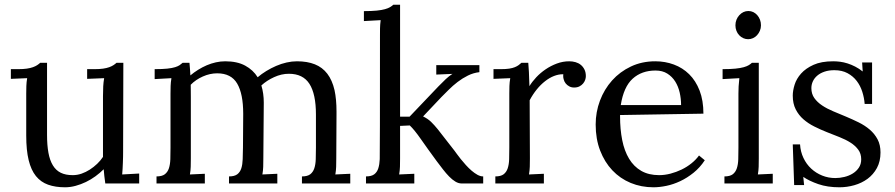

<svg xmlns="http://www.w3.org/2000/svg" viewBox="-20 -775 3780 811"><path d="M415 -368.7Q415 -393.1 416 -410.4Q417 -427.7 419.9 -444.8L348.1 -441.9V-482.9H378.9Q400.4 -482.9 415.5 -485.1Q430.7 -487.3 441.4 -491.2Q452.1 -495.1 459.2 -499.8Q466.3 -504.4 472.2 -509.8H501L500 -131.8Q500 -124 499.8 -112.1Q499.5 -100.1 499 -87.2Q498.5 -74.2 497.8 -61.3Q497.1 -48.3 496.1 -38.1L567.9 -42V0H424.8Q422.4 -17.1 420.7 -31.5Q418.9 -45.9 418 -60.1Q402.3 -44.4 383.3 -30.5Q364.3 -16.6 343 -6.3Q321.8 3.9 299.3 10Q276.9 16.1 254.9 16.1Q213.9 16.1 183.1 5.1Q152.3 -5.9 131.8 -31.2Q111.3 -56.6 101.1 -98.4Q90.8 -140.1 90.8 -202.1V-379.9Q90.8 -395.5 91.3 -411.6Q91.8 -427.7 94.7 -444.8L25.9 -441.9V-482.9H57.1Q78.1 -482.9 93.3 -485.1Q108.4 -487.3 119.1 -491.2Q129.9 -495.1 137 -499.8Q144 -504.4 149.9 -509.8H178.7V-205.1Q178.7 -161.6 184.6 -129.6Q190.4 -97.7 203.4 -76.4Q216.3 -55.2 236.8 -45.2Q257.3 -35.2 287.1 -35.2Q306.2 -35.2 324.5 -41.5Q342.8 -47.9 359.4 -58.6Q376 -69.3 390.4 -83Q404.8 -96.7 415 -112.3Z M700.2 -379.9Q700.2 -395.5 700.7 -411.6Q701.2 -427.7 704.1 -444.8L633.3 -440.9V-482.9Q666 -482.9 686.5 -485.1Q707 -487.3 719.5 -491.2Q731.9 -495.1 738.8 -499.8Q745.6 -504.4 751.5 -509.8H780.3Q781.2 -500 782.2 -487.3Q783.2 -474.6 784.2 -456.5Q799.3 -469.2 816.9 -480.2Q834.5 -491.2 853.3 -499.3Q872.1 -507.3 891.8 -511.7Q911.6 -516.1 931.2 -516.1Q981.9 -516.1 1015.6 -497.8Q1049.3 -479.5 1068.4 -448.7Q1085 -462.9 1105 -475.1Q1125 -487.3 1146.5 -496.6Q1168 -505.9 1190.4 -511Q1212.9 -516.1 1234.4 -516.1Q1277.8 -516.1 1309.8 -503.4Q1341.8 -490.7 1362.5 -463.6Q1383.3 -436.5 1393.1 -394Q1401.4 -355.5 1401.4 -303.7V-292.5L1400.4 -106Q1400.4 -85.9 1399.9 -70.6Q1399.4 -55.2 1396.5 -38.1L1459.5 -41V0H1255.4V-29.8Q1278.3 -29.8 1290.3 -38.8Q1302.2 -47.9 1307.6 -64Q1313 -80.1 1313.7 -102.5Q1314.5 -125 1314.5 -151.9V-291.5Q1314.5 -377.9 1287.1 -420.7Q1259.8 -463.4 1200.2 -463.4Q1168.9 -463.4 1137.9 -449.2Q1106.9 -435.1 1084 -414.1Q1094.2 -380.4 1094.2 -341.3L1092.3 -106Q1092.3 -85.9 1091.8 -70.6Q1091.3 -55.2 1088.4 -38.1L1151.4 -41V0H947.3V-29.8Q970.2 -29.8 982.2 -38.8Q994.1 -47.9 999.3 -64Q1004.4 -80.1 1005.1 -102.5Q1005.9 -125 1006.3 -151.9L1007.3 -291.5V-294.9Q1007.3 -378.4 981.9 -421.9Q956.5 -465.3 897.5 -465.3Q866.7 -465.3 836.7 -451.9Q806.6 -438.5 785.6 -417Q785.6 -405.3 785.9 -391.8Q786.1 -378.4 786.1 -363.3V-106Q786.1 -85.9 785.6 -70.6Q785.2 -55.2 782.2 -38.1L845.2 -41V0H641.1V-29.8Q664.1 -29.8 676 -38.8Q688 -47.9 693.4 -64Q698.7 -80.1 699.5 -102.5Q700.2 -125 700.2 -151.9Z M1822.8 -500H2004.9V-470.2Q1979.5 -467.3 1956.3 -455.8Q1933.1 -444.3 1912.8 -428.7Q1892.6 -413.1 1875.5 -396Q1858.4 -378.9 1844.7 -365.2L1767.1 -283.2Q1786.6 -273.9 1800.8 -260.3Q1814.9 -246.6 1829.1 -229L1899.9 -138.2Q1902.8 -134.3 1909.9 -124.5Q1917 -114.7 1926.5 -102.8Q1936 -90.8 1947.8 -77.9Q1959.5 -64.9 1971.9 -54.2Q1984.4 -43.5 1996.8 -36.6Q2009.3 -29.8 2021 -29.8V0H1930.2Q1916.5 0 1903.3 -8.1Q1890.1 -16.1 1877.2 -29.3Q1864.3 -42.5 1851.3 -59.3Q1838.4 -76.2 1824.7 -94.2Q1785.2 -147.9 1757.8 -187.3Q1730.5 -226.6 1710.9 -245.1L1669.9 -243.2V-106Q1669.9 -85.9 1669.4 -70.6Q1668.9 -55.2 1666 -38.1L1730 -41V0H1525.9V-29.8Q1548.8 -29.8 1560.8 -38.8Q1572.8 -47.9 1577.9 -64Q1583 -80.1 1584 -102.5Q1585 -125 1585 -625Q1585 -640.6 1585.2 -655.3Q1585.4 -669.9 1587.9 -689.9L1517.1 -686V-728Q1549.8 -728 1571.3 -730.2Q1592.8 -732.4 1606.4 -736.3Q1620.1 -740.2 1627.7 -744.9Q1635.3 -749.5 1641.1 -754.9H1669.9V-282.2H1710L1832 -410.2Q1848.6 -427.2 1862.8 -440.7Q1877 -454.1 1891.1 -462.9L1822.8 -460Z M2359.4 -461.4H2356.9Q2339.4 -461.4 2320.3 -454.1Q2301.3 -446.8 2282.5 -432.1Q2263.7 -417.5 2247.1 -397Q2230.5 -376.5 2217.3 -351.6L2218.3 -106Q2218.3 -85.9 2217.8 -70.6Q2217.3 -55.2 2214.4 -38.1L2277.3 -41V0H2072.3V-29.8Q2095.2 -29.8 2107.2 -38.8Q2119.1 -47.9 2124.5 -64Q2129.9 -80.1 2130.6 -102.5Q2131.3 -125 2131.3 -151.9V-380.4Q2131.3 -396 2131.8 -411.9Q2132.3 -427.7 2135.3 -444.8L2064.5 -441.9V-482.9H2095.2Q2116.7 -482.9 2130.9 -485.1Q2145 -487.3 2154.5 -491.2Q2164.1 -495.1 2170.4 -499.8Q2176.8 -504.4 2182.6 -509.8H2211.4Q2212.9 -494.1 2214.1 -470.9Q2215.3 -447.8 2216.3 -411.1Q2227.5 -429.7 2245.1 -448.5Q2262.7 -467.3 2284.7 -482.2Q2306.6 -497.1 2332 -506.6Q2357.4 -516.1 2384.3 -516.1Q2397.9 -516.1 2410.9 -512.5Q2423.8 -508.8 2433.3 -501Q2442.9 -493.2 2448.7 -481.4Q2454.6 -469.7 2454.6 -453.1Q2454.6 -446.3 2451.9 -438Q2449.2 -429.7 2443.1 -422.4Q2437 -415 2427.7 -410.2Q2418.5 -405.3 2404.8 -405.3Q2393.6 -405.3 2384.5 -410.2Q2375.5 -415 2369.4 -422.6Q2363.3 -430.2 2360.8 -440.4Q2358.9 -446.8 2358.9 -454.1Q2358.9 -457.5 2359.4 -461.4Z M2749 -477.1Q2690.4 -477.1 2652.3 -442.6Q2614.3 -408.2 2602.1 -331.1H2856.9Q2856.9 -357.4 2851.1 -383.5Q2845.2 -409.7 2832.3 -430.4Q2819.3 -451.2 2798.8 -464.1Q2778.3 -477.1 2749 -477.1ZM2951.2 -294.9 2599.1 -289.1V-283.2Q2599.1 -229 2608.2 -183.3Q2617.2 -137.7 2637.2 -104.5Q2657.2 -71.3 2688.7 -53.2Q2720.2 -35.2 2764.2 -35.2Q2787.6 -35.2 2812 -41.5Q2836.4 -47.9 2859.1 -58.8Q2881.8 -69.8 2900.9 -85.2Q2919.9 -100.6 2932.6 -118.2L2957 -98.1Q2936.5 -66.9 2909.4 -45.2Q2882.3 -23.4 2853.3 -9.8Q2824.2 3.9 2794.9 10Q2765.6 16.1 2740.2 16.1Q2688.5 16.1 2643.8 -2.4Q2599.1 -21 2566.4 -55.7Q2533.7 -90.3 2514.9 -139.2Q2496.1 -188 2496.1 -249Q2496.1 -301.8 2514.2 -349.9Q2532.2 -397.9 2565.4 -435.1Q2598.6 -472.2 2645 -494.1Q2691.4 -516.1 2748 -516.1Q2789.6 -516.1 2826.4 -502.4Q2863.3 -488.8 2891.1 -461.4Q2918.9 -434.1 2935.1 -392.3Q2951.2 -350.6 2951.2 -294.9Z M3099.1 -379.9Q3099.1 -395.5 3099.9 -410.2Q3100.6 -424.8 3103 -444.8L3032.2 -440.9V-482.9Q3064.9 -482.9 3086.4 -485.1Q3107.9 -487.3 3121.6 -491.2Q3135.3 -495.1 3142.8 -499.8Q3150.4 -504.4 3156.2 -509.8H3185.1V-106Q3185.1 -85.9 3184.6 -70.6Q3184.1 -55.2 3181.2 -38.1L3244.1 -41V0H3040V-29.8Q3063 -29.8 3075 -38.8Q3086.9 -47.9 3092.3 -64Q3097.7 -80.1 3098.4 -102.5Q3099.1 -125 3099.1 -151.9ZM3194.3 -668Q3194.3 -655.8 3189.7 -645Q3185.1 -634.3 3177.7 -626.2Q3170.4 -618.2 3160.6 -613.8Q3150.9 -609.4 3140.1 -609.4Q3129.4 -609.4 3119.6 -613.8Q3109.9 -618.2 3102.3 -626.2Q3094.7 -634.3 3090.6 -645Q3086.4 -655.8 3086.4 -668Q3086.4 -680.7 3090.8 -691.7Q3095.2 -702.6 3102.8 -710.9Q3110.4 -719.2 3120.1 -723.9Q3129.9 -728.5 3141.1 -728.5Q3152.3 -728.5 3161.9 -723.9Q3171.4 -719.2 3178.7 -710.9Q3186 -702.6 3190.2 -691.7Q3194.3 -680.7 3194.3 -668Z M3508.3 -22.9Q3527.3 -22.9 3546.6 -27.6Q3565.9 -32.2 3581.8 -42Q3597.7 -51.8 3607.7 -66.7Q3617.7 -81.5 3617.7 -102.1Q3617.7 -126 3605.2 -142.8Q3592.8 -159.7 3572.5 -172.6Q3552.2 -185.5 3526.1 -195.8Q3500 -206.1 3472.9 -216.8Q3445.8 -227.5 3419.9 -240.5Q3394 -253.4 3373.8 -271Q3353.5 -288.6 3341.1 -313Q3328.6 -337.4 3328.6 -371.1Q3328.6 -392.1 3336.4 -417.2Q3344.2 -442.4 3363.8 -464.4Q3383.3 -486.3 3416.3 -501.2Q3449.2 -516.1 3499.5 -516.1Q3513.2 -516.1 3528.6 -514.2Q3543.9 -512.2 3560.1 -507.1Q3576.2 -502 3592.3 -493.7Q3608.4 -485.4 3624 -473.1L3621.6 -511.2H3663.6V-335.9H3632.3Q3630.4 -361.8 3622.3 -387.2Q3614.3 -412.6 3598.9 -432.9Q3583.5 -453.1 3560.1 -465.8Q3536.6 -478.5 3504.4 -478.5Q3481 -478.5 3462.9 -472.4Q3444.8 -466.3 3432.4 -455.8Q3419.9 -445.3 3413.6 -431.6Q3407.2 -418 3407.2 -402.8Q3407.2 -378.4 3419.7 -360.8Q3432.1 -343.3 3452.6 -329.6Q3473.1 -315.9 3499.5 -304.9Q3525.9 -293.9 3553.2 -282.5Q3580.6 -271 3606.9 -258.1Q3633.3 -245.1 3653.8 -227.5Q3674.3 -210 3686.8 -186.5Q3699.2 -163.1 3699.2 -130.9Q3699.2 -93.3 3684.1 -65.4Q3668.9 -37.6 3644.3 -19.5Q3619.6 -1.5 3588.6 7.3Q3557.6 16.1 3525.9 16.1Q3475.1 16.1 3436.5 2.7Q3397.9 -10.7 3373 -27.8L3376.5 6.8H3334.5L3328.6 -165H3359.4Q3361.3 -133.8 3373.8 -107.7Q3386.2 -81.5 3406.5 -62.7Q3426.8 -43.9 3452.9 -33.4Q3479 -22.9 3508.3 -22.9Z"/></svg>

Font: DimaThulth2
Style: Regular
Weight: 400
Designer: R.Balvardi
Foundry: R.Balvardi (R.Balvardi@gmail.com)
Version: Version 1.00;November 13, 2018;FontCreator 11.5.0.2427 64-bi